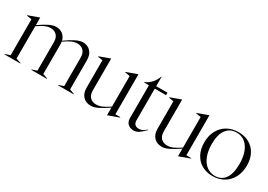

<svg xmlns="http://www.w3.org/2000/svg" viewBox="3 -1312 2821 2019"><g transform="rotate(30 1413.5 -303.0)"><path d="M15 -5 75 -25V-461L15 -471V-476L145 -523H146V-431Q211 -477 258.5 -500Q306 -523 342 -523Q390 -523 422.5 -497.5Q455 -472 466 -427Q535 -476 583.5 -499.5Q632 -523 667 -523Q726 -523 761 -484.5Q796 -446 796 -381V-25L854 -5V0H665V-5L725 -25V-371Q725 -425 697 -454Q669 -483 624 -483Q590 -483 554.5 -467.5Q519 -452 468 -416Q471 -400 471 -381V-25L529 -5V0H340V-5L400 -25V-371Q400 -425 372 -454Q344 -483 299 -483Q265 -483 230 -467.5Q195 -452 146 -418V-25L206 -5V0H15Z M937 -127V-461L879 -471V-476L1007 -523H1008V-137Q1008 -82 1036 -53.5Q1064 -25 1111 -25Q1148 -25 1183 -40.5Q1218 -56 1268 -90V-461L1208 -471V-476L1338 -523H1339V-38L1399 -37V-32L1269 15H1268V-77Q1201 -31 1153 -8Q1105 15 1070 15Q1008 15 972.5 -23.5Q937 -62 937 -127Z M1492 -80V-478H1434V-483Q1476 -501 1510.5 -538.5Q1545 -576 1558 -621H1563V-508H1700V-478H1563V-93Q1563 -62 1579.5 -45Q1596 -28 1628 -28Q1654 -28 1673 -38Q1692 -48 1717 -70L1721 -66Q1677 -22 1649 -3.5Q1621 15 1589 15Q1545 15 1518.5 -10Q1492 -35 1492 -80Z M1799 -127V-461L1741 -471V-476L1869 -523H1870V-137Q1870 -82 1898 -53.5Q1926 -25 1973 -25Q2010 -25 2045 -40.5Q2080 -56 2130 -90V-461L2070 -471V-476L2200 -523H2201V-38L2261 -37V-32L2131 15H2130V-77Q2063 -31 2015 -8Q1967 15 1932 15Q1870 15 1834.5 -23.5Q1799 -62 1799 -127Z M2296 -250Q2296 -331 2329 -393Q2362 -455 2421.5 -489Q2481 -523 2558 -523Q2632 -523 2688.5 -491Q2745 -459 2776 -400Q2807 -341 2807 -262Q2807 -180 2774 -117Q2741 -54 2682 -19.5Q2623 15 2546 15Q2472 15 2415.5 -17Q2359 -49 2327.5 -109Q2296 -169 2296 -250ZM2567 1Q2645 1 2688 -58.5Q2731 -118 2731 -237Q2731 -362 2680 -435.5Q2629 -509 2541 -509Q2463 -509 2418 -450Q2373 -391 2373 -273Q2373 -191 2397 -129Q2421 -67 2465 -33Q2509 1 2567 1Z"/></g></svg>

Font: Nyght Serif Light
Style: Regular
Weight: 300
Designer: Maksym Kobuzan
Version: Version 0.410